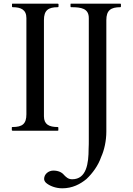

<svg xmlns="http://www.w3.org/2000/svg" viewBox="-20 -708 719 1040"><path d="M297 -673V-685C297 -687 295 -688 293 -688H49C46 -689 45 -688 45 -685V-673C45 -670 46 -669 49 -669C94 -669 123 -655 123 -610V-89C123 -36 100 -20 48 -20C46 -20 45 -20 44 -18V-4C44 -3 44 -2 45 -2C46 0 47 0 48 0H292C294 0 295 0 296 -2V-16C296 -19 295 -20 292 -20C246 -20 218 -34 218 -78V-599C218 -652 241 -669 293 -669C296 -669 297 -671 297 -673ZM219 261C219 268 222 275 229 282C248 299 282 312 317 312C373 312 415 289 448 262C481 231 512 189 528 142C545 105 556 54 556 5V-599C556 -652 580 -669 632 -669C634 -669 635 -672 635 -673V-685C635 -686 635 -686 634 -687C634 -688 633 -688 632 -688H366C363 -689 362 -688 362 -685V-673C362 -670 363 -669 366 -669C419 -669 461 -663 461 -610V49C461 65 461 81 460 98C460 176 449 263 371 263C349 263 338 251 327 240C315 225 295 216 269 216C243 216 219 235 219 261Z"/></svg>

Font: fbb
Style: Regular
Weight: 400
Designer: David J. Perry, Michael Sharpe
Version: Version 1.045